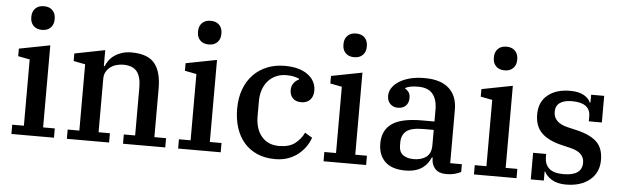

<svg xmlns="http://www.w3.org/2000/svg" viewBox="-48 -928 3611 1114"><g transform="rotate(5 1757.0 -371.5)"><path d="M168 -617Q136 -617 118 -635.5Q100 -654 100 -683V-689Q100 -718 118 -736.5Q136 -755 168 -755Q200 -755 218 -736.5Q236 -718 236 -689V-683Q236 -654 218 -635.5Q200 -617 168 -617ZM44 -54H112V-440L44 -453V-497L224 -532V-54H292V0H44Z M367 -54H435V-440L367 -453V-497L544 -532V-439H549Q555 -456 567.5 -473Q580 -490 598.5 -503Q617 -516 641.5 -524Q666 -532 697 -532Q792 -532 832 -483.5Q872 -435 872 -338V-54H940V0H694V-54H760V-332Q760 -397 735 -427Q710 -457 656 -457Q636 -457 616.5 -451.5Q597 -446 581.5 -434.5Q566 -423 556.5 -406Q547 -389 547 -365V-54H613V0H367Z M1139 -617Q1107 -617 1089 -635.5Q1071 -654 1071 -683V-689Q1071 -718 1089 -736.5Q1107 -755 1139 -755Q1171 -755 1189 -736.5Q1207 -718 1207 -689V-683Q1207 -654 1189 -635.5Q1171 -617 1139 -617ZM1015 -54H1083V-440L1015 -453V-497L1195 -532V-54H1263V0H1015Z M1580 12Q1521 12 1475.5 -8Q1430 -28 1399 -64Q1368 -100 1352 -150Q1336 -200 1336 -260Q1336 -324 1355 -374.5Q1374 -425 1408 -460Q1442 -495 1488.5 -513.5Q1535 -532 1590 -532Q1676 -532 1724.5 -496Q1773 -460 1773 -404Q1773 -369 1754 -349.5Q1735 -330 1703 -330Q1670 -330 1653 -348.5Q1636 -367 1636 -395Q1636 -418 1648 -435Q1660 -452 1679 -460V-465Q1667 -470 1649 -474.5Q1631 -479 1604 -479Q1571 -479 1544 -467Q1517 -455 1498 -433.5Q1479 -412 1468.5 -382Q1458 -352 1458 -315V-228Q1458 -153 1495 -109.5Q1532 -66 1596 -66Q1656 -66 1689.5 -92Q1723 -118 1741 -156L1784 -130Q1775 -104 1758 -79Q1741 -54 1716 -33.5Q1691 -13 1657 -0.5Q1623 12 1580 12Z M1986 -617Q1954 -617 1936 -635.5Q1918 -654 1918 -683V-689Q1918 -718 1936 -736.5Q1954 -755 1986 -755Q2018 -755 2036 -736.5Q2054 -718 2054 -689V-683Q2054 -654 2036 -635.5Q2018 -617 1986 -617ZM1862 -54H1930V-440L1862 -453V-497L2042 -532V-54H2110V0H1862Z M2338 12Q2260 12 2220.5 -26.5Q2181 -65 2181 -132Q2181 -208 2235 -247Q2289 -286 2411 -286H2483V-354Q2483 -415 2456 -447Q2429 -479 2371 -479Q2322 -479 2297 -465V-461Q2308 -456 2317.5 -443.5Q2327 -431 2327 -409Q2327 -381 2310.5 -364Q2294 -347 2263 -347Q2237 -347 2219.5 -364.5Q2202 -382 2202 -412Q2202 -435 2215.5 -456.5Q2229 -478 2255 -495Q2281 -512 2318.5 -522Q2356 -532 2405 -532Q2499 -532 2547 -488Q2595 -444 2595 -365V-53H2663V-8Q2649 0 2627 6Q2605 12 2580 12Q2534 12 2512.5 -11.5Q2491 -35 2491 -72V-77H2486Q2479 -60 2468 -44.5Q2457 -29 2439.5 -16Q2422 -3 2397 4.5Q2372 12 2338 12ZM2382 -58Q2426 -58 2454.5 -79Q2483 -100 2483 -148V-237H2423Q2352 -237 2324 -214Q2296 -191 2296 -148V-129Q2296 -93 2319 -75.5Q2342 -58 2382 -58Z M2862 -617Q2830 -617 2812 -635.5Q2794 -654 2794 -683V-689Q2794 -718 2812 -736.5Q2830 -755 2862 -755Q2894 -755 2912 -736.5Q2930 -718 2930 -689V-683Q2930 -654 2912 -635.5Q2894 -617 2862 -617ZM2738 -54H2806V-440L2738 -453V-497L2918 -532V-54H2986V0H2738Z M3274 12Q3223 12 3191 -8Q3159 -28 3149 -52H3145V0H3069V-155H3145V-137Q3145 -95 3171 -71Q3197 -47 3255 -47Q3363 -47 3363 -123Q3363 -182 3285 -201L3231 -214Q3151 -233 3112 -272Q3073 -311 3073 -379Q3073 -452 3122 -492Q3171 -532 3252 -532Q3302 -532 3332 -515Q3362 -498 3371 -474H3375V-520H3451V-365H3375V-394Q3375 -473 3268 -473Q3222 -473 3197.5 -455.5Q3173 -438 3173 -403Q3173 -341 3253 -321L3304 -309Q3385 -291 3425 -254.5Q3465 -218 3465 -147Q3465 -75 3413.5 -31.5Q3362 12 3274 12Z"/></g></svg>

Font: IBM Plex Serif Medium
Style: Regular
Weight: 500
Designer: Mike Abbink, Paul van der Laan, Pieter van Rosmalen
Foundry: Bold Monday
Version: Version 2.5